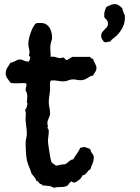

<svg xmlns="http://www.w3.org/2000/svg" viewBox="-20 -848 681 936"><path d="M450.2 -516.1Q450.2 -505.4 444.1 -497.3Q438 -489.3 434.1 -480Q425.3 -478.5 418.7 -474.9Q412.1 -471.2 405.5 -467Q398.9 -462.9 391.1 -460Q383.3 -457 373 -457Q363.3 -457 354.2 -459Q345.2 -460.9 335.9 -460.9Q323.7 -460.9 312.7 -456.1Q301.8 -451.2 289.1 -451.2Q276.9 -451.2 264.4 -453.6Q252 -456.1 240.2 -456.1Q236.3 -456.1 233.2 -455.6Q230 -455.1 227.1 -455.1Q222.7 -445.8 223.4 -436Q224.1 -426.3 224.1 -417Q224.1 -400.4 220.9 -383.8Q217.8 -367.2 217.8 -350.1Q217.8 -336.4 220.9 -323.5Q224.1 -310.5 224.1 -296.9Q224.1 -289.6 222.2 -283.4Q220.2 -277.3 217.5 -271.5Q214.8 -265.6 212.9 -259.8Q210.9 -253.9 210.9 -247.1Q210.9 -242.7 212.4 -238Q213.9 -233.4 213.9 -229L210.9 -226.1Q210.9 -224.1 211.9 -222.9Q212.9 -221.7 214.4 -220Q215.8 -218.3 216.8 -215.8Q217.8 -213.4 217.8 -209Q217.8 -196.3 215.8 -183.6Q213.9 -170.9 213.9 -158.2Q213.9 -155.8 214.8 -147.7Q215.8 -139.6 217.5 -128.9Q219.2 -118.2 220.9 -106.4Q222.7 -94.7 224.6 -84.5Q226.6 -74.2 228.3 -66.9Q230 -59.6 231 -58.1Q234.9 -52.7 240.2 -49.6Q245.6 -46.4 250 -42Q252 -41 255.9 -41Q261.2 -41 265.9 -42.5Q270.5 -43.9 275.9 -44.9Q281.2 -46.4 286.9 -46.4Q292.5 -46.4 297.9 -47.9Q303.7 -50.3 308.1 -54.2Q312.5 -58.1 316.7 -61.8Q320.8 -65.4 325.7 -68.1Q330.6 -70.8 336.9 -70.8Q345.2 -85.9 355.2 -99.6Q365.2 -113.3 372.1 -128.9Q374 -127.9 376 -127.9Q379.9 -127.9 382.6 -129.9Q385.3 -131.8 389.2 -131.8Q389.6 -131.8 394 -130.6Q398.4 -129.4 403.3 -127.7Q408.2 -126 412.6 -124.3Q417 -122.6 418 -122.1Q420.9 -119.6 422.6 -113.3Q424.3 -106.9 426.8 -103Q429.2 -99.1 431.2 -97.2Q433.1 -95.2 434.3 -93Q435.5 -90.8 436.3 -87.9Q437 -85 437 -79.1Q437 -64 430.9 -50.5Q424.8 -37.1 420.9 -22.9Q414.6 -20.5 410.6 -15.9Q406.7 -11.2 403.1 -6.3Q399.4 -1.5 394.8 2.4Q390.1 6.3 381.8 6.8Q377.9 18.1 369.1 25.9Q360.4 33.7 350.1 39.1Q347.2 42 341.8 42Q338.9 42 335.2 40.5Q331.5 39.1 330.1 36.1Q323.7 38.6 321 41.3Q318.4 43.9 316.4 47.1Q314.5 50.3 312.3 53.2Q310.1 56.2 305.4 58.6Q300.8 61 292.2 62.5Q283.7 64 269 64Q262.2 64 255.6 64.7Q249 65.4 243.2 67.9Q231.9 60.1 215.3 58.3Q198.7 56.6 185.1 55.2Q186 50.3 182.1 50.3Q178.2 50.3 175.8 47.9Q170.4 44.9 167 39.3Q163.6 33.7 155.8 32.2Q155.3 26.4 151.9 21.2Q148.4 16.1 144.3 11.2Q140.1 6.3 136.2 1.2Q132.3 -3.9 130.9 -9.8Q126.5 -23.9 120.4 -38.3Q114.3 -52.7 110.8 -67.9Q109.4 -74.7 108.2 -85.7Q106.9 -96.7 106.2 -108.9Q105.5 -121.1 105.2 -132.3Q105 -143.6 105 -150.9Q105 -163.1 107.9 -174.1Q110.8 -185.1 110.8 -196.8Q110.8 -212.4 108.4 -227.5Q106 -242.7 105 -257.8Q104 -266.1 105 -274.4Q106 -282.7 106 -291Q106 -303.7 102.1 -313Q105 -314.9 107.2 -318.8Q109.4 -322.8 110.8 -327.4Q112.3 -332 113 -336.9Q113.8 -341.8 113.8 -345.2L110.8 -348.1Q111.8 -355.5 112.3 -363Q112.8 -370.6 112.8 -377.9Q112.8 -385.7 111.1 -392.8Q109.4 -399.9 105 -405.8Q104 -413.6 106.4 -420.4Q108.9 -427.2 108.9 -434.1L107.9 -441.9Q96.7 -443.4 84.5 -442.6Q72.3 -441.9 61 -441.9Q53.2 -441.9 45.4 -442.1Q37.6 -442.4 30.8 -444.8Q23.4 -455.6 15.6 -466.1Q7.8 -476.6 7.8 -490.2Q7.8 -505.9 15.6 -517.6Q23.4 -529.3 30.8 -542Q36.6 -542.5 42.5 -544.9Q48.3 -547.4 54 -550.3Q59.6 -553.2 64.9 -555.7Q70.3 -558.1 76.2 -558.1Q86.4 -558.1 95.7 -553Q105 -547.9 116.2 -547.9H121.1Q123.5 -553.2 125.7 -559.1Q127.9 -564.9 127 -570.8Q124.5 -572.8 122.8 -575Q121.1 -577.1 121.1 -580.1Q121.1 -582.5 122.6 -584.2Q124 -585.9 124 -589.8Q124 -601.1 121.1 -612.5Q118.2 -624 118.2 -636.2Q118.2 -646 121.3 -660.2Q124.5 -674.3 129.6 -688.7Q134.8 -703.1 141.6 -715.8Q148.4 -728.5 155.8 -734.9Q162.1 -735.8 168 -735.8Q173.8 -735.8 180.2 -735.8Q194.8 -735.8 205.1 -729.5Q215.3 -723.1 221.7 -712.9Q228 -702.6 231 -689.7Q233.9 -676.8 233.9 -664.1Q233.9 -655.8 229.5 -643.6Q225.1 -631.3 225.1 -617.2Q225.1 -606 226.1 -594Q227.1 -582 227.1 -570.8Q229.5 -570.8 231.9 -571.3Q234.4 -571.8 236.8 -571.8Q246.6 -571.8 255.4 -568.4Q264.2 -564.9 273.9 -564.9Q280.8 -564.9 285.2 -567.9Q289.1 -567.9 291.5 -566.2Q293.9 -564.5 295.7 -562.3Q297.4 -560.1 299.6 -557.9Q301.8 -555.7 305.2 -555.2Q312.5 -558.1 319.1 -563Q325.7 -567.9 334 -570.8H418Q421.9 -567.9 424.8 -564.5Q427.7 -561 434.1 -561Q434.6 -555.2 437.3 -549.8Q439.9 -544.4 442.9 -539.1Q445.8 -533.7 448 -528.1Q450.2 -522.5 450.2 -516.1ZM588.9 -762.2Q588.9 -736.3 578.1 -714.8Q567.4 -693.4 549.3 -674.8Q541.5 -667.5 532.2 -660.9Q522.9 -654.3 517.1 -645H514.2Q508.8 -645 504.2 -643.6Q499.5 -642.1 494.1 -642.1Q489.7 -642.1 485.4 -645Q481.4 -650.9 477.3 -657.7Q473.1 -664.6 473.1 -672.9Q473.1 -683.6 478.3 -690.7Q483.4 -697.8 489.7 -703.6Q496.1 -709.5 501.2 -716.1Q506.3 -722.7 506.3 -732.9Q506.3 -740.2 504.4 -744.1Q502.4 -748 499.8 -751.2Q497.1 -754.4 493.9 -757.3Q490.7 -760.3 488.3 -765.1V-772.9Q487.3 -785.2 490.7 -794.2Q494.1 -803.2 498 -814Q510.3 -819.8 519.8 -824Q529.3 -828.1 543 -828.1Q546.9 -828.1 551.8 -825.9Q556.6 -823.7 561.3 -820.6Q565.9 -817.4 569.8 -813.7Q573.7 -810.1 576.2 -807.1Q577.6 -804.2 578.6 -798.1Q579.6 -792 581.1 -789.1Q583 -784.2 584.5 -781.7Q585.9 -779.3 586.9 -777.1Q587.9 -774.9 588.4 -771.7Q588.9 -768.6 588.9 -762.2Z"/></svg>

Font: Margarine
Style: Regular
Weight: 400
Designer: Astigmatic (AOETI)
Foundry: Astigmatic (AOETI)
Version: Version 1.000